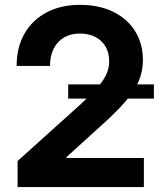

<svg xmlns="http://www.w3.org/2000/svg" viewBox="-20 -758 651 778"><path d="M51.3 0V-105.5L312.5 -340.8Q347.7 -373.5 372.1 -400.6Q396.5 -427.7 409.4 -453.6Q422.4 -479.5 422.4 -509.3Q422.4 -544.4 407.5 -569.6Q392.6 -594.7 366 -608.4Q339.4 -622.1 303.2 -622.1Q266.6 -622.1 239.5 -606.2Q212.4 -590.3 197.5 -560.8Q182.6 -531.2 182.6 -490.7H47.4Q47.4 -566.4 79.3 -621.8Q111.3 -677.2 168.9 -707.8Q226.6 -738.3 304.2 -738.3Q381.8 -738.3 439.2 -710Q496.6 -681.6 527.8 -631.1Q559.1 -580.6 559.1 -514.6Q559.1 -471.7 543.5 -432.6Q527.8 -393.6 490.7 -349.6Q453.6 -305.7 388.7 -248L249.5 -121.6V-117.7H563V0ZM256.3 -358.4V-416H603.5V-358.4Z"/></svg>

Font: Inter Cardless Tabular Bold
Style: Bold
Weight: 700
Designer: Rasmus Andersson
Foundry: rsms
Version: Version 4.000;git-4fc901f